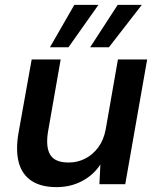

<svg xmlns="http://www.w3.org/2000/svg" viewBox="-20 -756 647 788"><path d="M212 12Q149 12 110 -13.5Q71 -39 57.5 -87.5Q44 -136 55 -205L110 -512H229L177 -215Q167 -153 186 -121Q205 -89 262 -89Q298 -89 329.5 -105Q361 -121 383.5 -151.5Q406 -182 414 -226L464 -512H584L494 0H388L392 -81Q364 -38 317 -13Q270 12 212 12ZM350 -562 463 -736H562L427 -562ZM185 -562 285 -736H384L261 -562Z"/></svg>

Font: DM Sans 12pt SemiBold
Style: Italic
Weight: 600
Italic angle: -10°
Version: Version 4.004;gftools[0.9.30]